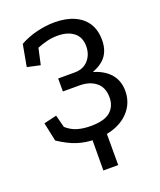

<svg xmlns="http://www.w3.org/2000/svg" viewBox="-143 -694 800 959"><g transform="rotate(-20 256.5 -214.5)"><path d="M239 175 240 0 318 -29V175ZM77 -557Q120 -581 169 -592.5Q218 -604 261 -604Q322 -604 366 -584.5Q410 -565 433 -528.5Q456 -492 456 -440Q456 -391 433 -358Q410 -325 358 -305Q416 -288 447 -251.5Q478 -215 478 -162Q478 -110 450.5 -70Q423 -30 373 -7.5Q323 15 255 15Q204 15 159.5 0.5Q115 -14 64 -48L43 -147L111 -163L128 -97Q155 -73 186.5 -64Q218 -55 256 -55Q330 -55 361.5 -83Q393 -111 393 -158Q393 -211 359.5 -238Q326 -265 272 -265H184V-334H272Q318 -334 344.5 -364Q371 -394 371 -438Q371 -486 339 -511Q307 -536 253 -536Q224 -536 196 -529Q168 -522 144 -512L125 -426L56 -441Z"/></g></svg>

Font: Podkova VF Beta
Style: Regular
Weight: 400
Designer: Ilya Yudin
Foundry: Cyreal (www.cyreal.org)
Version: Version 2.100